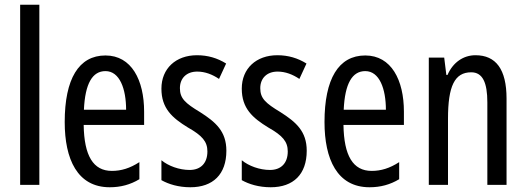

<svg xmlns="http://www.w3.org/2000/svg" viewBox="-20 -780 2220 810"><path d="M146 0V-760H65V0Z M425 -546C312 -546 253 -447 253 -265C253 -109 306 10 443 10C489 10 530 -1 568 -24V-96C528 -70 491 -59 452 -59C373 -59 335 -123 333 -253H588V-309C588 -442 535 -546 425 -546ZM425 -480C485 -480 512 -405 512 -317H334C339 -428 370 -480 425 -480Z M935 -144C935 -226 890 -265 824 -307C761 -345 739 -365 739 -408C739 -450 767 -478 812 -478C845 -478 876 -466 904 -447L934 -512C897 -535 857 -547 811 -547C722 -547 661 -491 661 -406C661 -323 706 -283 773 -242C833 -208 855 -183 855 -141C855 -92 827 -63 780 -63C736 -63 690 -80 661 -104V-20C691 -3 733 10 783 10C879 10 935 -45 935 -144Z M1274 -144C1274 -226 1229 -265 1163 -307C1100 -345 1078 -365 1078 -408C1078 -450 1106 -478 1151 -478C1184 -478 1215 -466 1243 -447L1273 -512C1236 -535 1196 -547 1150 -547C1061 -547 1000 -491 1000 -406C1000 -323 1045 -283 1112 -242C1172 -208 1194 -183 1194 -141C1194 -92 1166 -63 1119 -63C1075 -63 1029 -80 1000 -104V-20C1030 -3 1072 10 1122 10C1218 10 1274 -45 1274 -144Z M1521 -546C1408 -546 1349 -447 1349 -265C1349 -109 1402 10 1539 10C1585 10 1626 -1 1664 -24V-96C1624 -70 1587 -59 1548 -59C1469 -59 1431 -123 1429 -253H1684V-309C1684 -442 1631 -546 1521 -546ZM1521 -480C1581 -480 1608 -405 1608 -317H1430C1435 -428 1466 -480 1521 -480Z M1986 -547C1935 -547 1891 -517 1868 -464H1863L1854 -537H1789V0H1870V-279C1870 -417 1898 -475 1968 -475C2016 -475 2036 -432 2036 -348V0H2117V-364C2117 -488 2072 -547 1986 -547Z"/></svg>

Font: Noto Sans Ethiopic ExtCond
Style: Regular
Weight: 400
Width: 2
Designer: Monotype Design Team
Foundry: Monotype Imaging Inc.
Version: Version 2.102